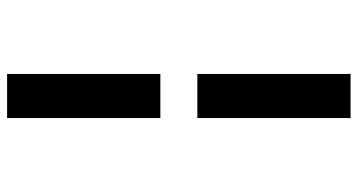

<svg xmlns="http://www.w3.org/2000/svg" viewBox="-253 -610 1006 540"><g transform="rotate(-90 250.0 -340.0)"><path d="M188 -392V-823H312V-392ZM188 143V-288H312V143Z"/></g></svg>

Font: Iosevka SS04 Extrabold
Style: Regular
Weight: 800
Monospace: yes
Designer: Belleve Invis
Foundry: Belleve Invis
Version: Version 19.0.0; ttfautohint (v1.8.4)